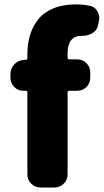

<svg xmlns="http://www.w3.org/2000/svg" viewBox="-20 -833 461 853"><path d="M377.9 -807.6Q401.4 -803.7 413.1 -782.2Q420.9 -768.6 420.9 -752.9Q420.9 -745.1 418.9 -737.3L415 -717.8Q409.2 -696.3 389.6 -685.5Q370.1 -673.8 346.7 -673.8Q345.7 -673.8 344.7 -673.8Q343.8 -673.8 342.8 -673.8Q280.3 -673.8 280.3 -595.7V-576.2Q280.3 -569.3 287.1 -569.3H323.2Q347.7 -569.3 364.3 -552.2Q380.9 -535.2 380.9 -511.7V-487.3Q380.9 -463.9 364.3 -446.8Q347.7 -429.7 323.2 -429.7H287.1Q280.3 -429.7 280.3 -422.9V-57.6Q280.3 -34.2 263.2 -17.1Q246.1 0 222.7 0H159.2Q135.7 0 118.7 -17.1Q101.6 -34.2 101.6 -57.6V-422.9Q101.6 -429.7 94.7 -429.7H84Q59.6 -429.7 43 -446.8Q26.4 -463.9 26.4 -487.3V-503.9Q26.4 -528.3 43 -546.4Q59.6 -564.5 83 -566.4L94.7 -567.4Q101.6 -568.4 101.6 -575.2V-590.8Q101.6 -637.7 113.3 -676.8Q125 -715.8 149.9 -747.1Q174.8 -778.3 217.3 -795.9Q259.8 -813.5 317.4 -813.5Q347.7 -813.5 377.9 -807.6Z"/></svg>

Font: Gen Jyuu Gothic Heavy
Style: Bold
Weight: 900
Designer: [Source Han Sans]
Ryoko NISHIZUKA  (kana & ideographs); Paul D. Hunt (Latin, Greek & Cyrillic); Wenlong ZHANG  (bopomofo
Version: Version 1.002.20150607